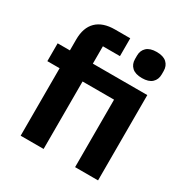

<svg xmlns="http://www.w3.org/2000/svg" viewBox="-178 -928 1032 1072"><g transform="rotate(30 337.5 -392.5)"><path d="M441 -690V-712Q441 -745 462.5 -765Q484 -785 527 -785Q570 -785 591.5 -765Q613 -745 613 -712V-690Q613 -657 591.5 -637Q570 -617 527 -617Q484 -617 462.5 -637Q441 -657 441 -690ZM102 -435H23V-550H102V-620Q102 -697 143 -737Q184 -777 262 -777H360V-662H250V-550H601V0H453V-435H250V0H102Z"/></g></svg>

Font: IBM Plex Sans JP
Style: Bold
Weight: 700
Designer: Mike Abbink; Paul van der Laan; Pieter van Rosmalen; Wujin Sim; Yejin Wi; Jinhee Kim; Boomi Park; Yona Kim; Kichan Ma
Foundry: Sandoll Inc.
Version: Version 1.001